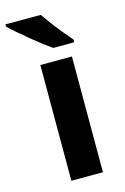

<svg xmlns="http://www.w3.org/2000/svg" viewBox="-146 -821 569 875"><g transform="rotate(-15 138.5 -383.0)"><path d="M227 0H78V-546H227ZM139 -766Q154 -744 174.5 -716.5Q195 -689 216.5 -663.5Q238 -638 254 -619V-606H155Q136 -619 110.5 -638.5Q85 -658 58.5 -680Q32 -702 9 -722Q-14 -742 -28 -756V-766Z"/></g></svg>

Font: Noto Sans Hanifi Rohingya
Style: Bold
Weight: 700
Designer: Monotype Design Team and DaltonMaag
Foundry: Google LLC
Version: Version 2.102; ttfautohint (v1.8.4.7-5d5b)